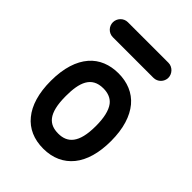

<svg xmlns="http://www.w3.org/2000/svg" viewBox="-206 -811 913 913"><g transform="rotate(45 250.5 -355.0)"><path d="M250.5 -506.8C192.4 -506.8 141.1 -487.3 105.5 -445.8C69.8 -404.3 47.9 -341.3 47.9 -253.4C47.9 -170.9 67.4 -107.4 102.5 -64.9C137.2 -22 188 0 250.5 0C314.5 0 365.2 -23.9 399.9 -66.9C434.6 -109.9 453.1 -173.3 453.1 -253.4C453.1 -338.9 432.1 -401.4 397 -443.8C361.3 -486.3 309.6 -506.8 250.5 -506.8ZM323.2 -374C342.8 -348.1 351.6 -306.2 351.6 -253.4C351.6 -194.3 341.3 -157.2 323.7 -133.8C305.7 -109.9 279.8 -101.1 250.5 -101.1C189.5 -101.1 149.4 -133.8 149.4 -253.4C149.4 -342.8 169.9 -405.3 250.5 -405.3C281.7 -405.3 307.1 -395 323.2 -374ZM279.8 -608.9H382.8C411.1 -608.9 433.1 -632.3 433.1 -659.2C433.1 -685.5 410.6 -710 382.8 -710H109.9C81.1 -710 59.6 -685.5 59.6 -659.2C59.6 -632.3 81.5 -608.9 109.9 -608.9Z"/></g></svg>

Font: LOB TGL 0-17
Style: Regular
Weight: 400
Designer: Peter Wiegel + adaptations and expanded glyphset by Studio LOB
Foundry: Peter Wiegel + adaptations and expanded glyphset by Studio LOB
Version: Version 1.003;Glyphs 3.1.2 (3151)